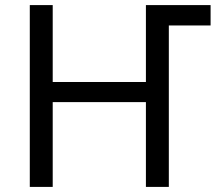

<svg xmlns="http://www.w3.org/2000/svg" viewBox="-20 -734 855 754"><path d="M97 0V-714H187V-412H553V-714H807V-634H643V0H553V-333H187V0Z"/></svg>

Font: Noto IKEA Simplified Chinese
Style: Regular
Weight: 400
Designer: Monotype Design Team
Foundry: Monotype Imaging Inc.
Version: Version 1.100